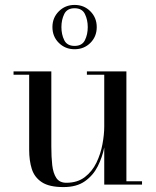

<svg xmlns="http://www.w3.org/2000/svg" viewBox="-20 -750 632 780"><path d="M193 -640Q193 -678 219 -704Q245 -730 283 -730Q321.5 -730 347.2 -704Q373 -678 373 -640Q373 -601.5 347.2 -575.8Q321.5 -550 283 -550Q245 -550 219 -575.8Q193 -601.5 193 -640ZM229.5 -640Q229.5 -610 241 -586.8Q252.5 -563.5 283 -563.5Q313.5 -563.5 325 -586.8Q336.5 -610 336.5 -640Q336.5 -669.5 325 -693Q313.5 -716.5 283 -716.5Q252.5 -716.5 241 -693Q229.5 -669.5 229.5 -640ZM493.5 -13.5H557V0H403.5V-151Q395.5 -111 377 -74.2Q358.5 -37.5 325 -13.8Q291.5 10 238 10Q180 10 150 -9.8Q120 -29.5 109.2 -63.5Q98.5 -97.5 98.5 -141V-446.5H35V-460H188.5V-154.5Q188.5 -112.5 192.2 -79.2Q196 -46 209 -26.8Q222 -7.5 249.5 -7.5Q294.5 -7.5 324.5 -30.5Q354.5 -53.5 371.8 -89.2Q389 -125 396.2 -164.2Q403.5 -203.5 403.5 -236V-446.5H333V-460H493.5Z"/></svg>

Font: Bodoni Moda 16pt
Style: Regular
Weight: 400
Version: Version 2.3